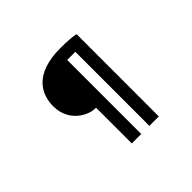

<svg xmlns="http://www.w3.org/2000/svg" viewBox="-175 -1034 1351 1351"><g transform="rotate(-45 500.0 -359.0)"><path d="M435 -300H442V56H536V-681H617V56H711V-763C678 -770 629 -774 561 -774C300 -774 234 -637 236 -515C239 -364 366 -300 435 -300Z"/></g></svg>

Font: Source Han Sans CN
Style: Bold
Weight: 700
Designer: Ryoko NISHIZUKA 西塚涼子 (kana, bopomofo & ideographs); Paul D. Hunt (Latin, Greek & Cyrillic); Sandoll Communications 산돌커뮤니
Foundry: Adobe
Version: Version 2.001;hotconv 1.0.107;makeotfexe 2.5.65593